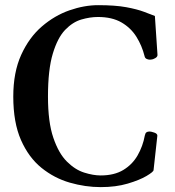

<svg xmlns="http://www.w3.org/2000/svg" viewBox="-20 -728 696 762"><path d="M379.9 14.6Q318.4 14.6 256.8 -3.2Q195.3 -21 144.5 -62Q93.8 -103 63.2 -172.4Q32.7 -241.7 32.7 -344.7Q32.7 -441.4 64.2 -510.5Q95.7 -579.6 146.2 -623Q196.8 -666.5 255.6 -687Q314.5 -707.5 369.6 -707.5Q437 -707.5 480.7 -699.5Q524.4 -691.4 551.3 -681.2Q578.1 -670.9 594.7 -664.6L605 -511.2Q606 -502.9 596.2 -497.3Q586.4 -491.7 580.6 -491.7Q579.1 -491.7 577.9 -491.5Q576.7 -491.2 574.7 -491.2Q567.9 -491.2 561.5 -494.4Q555.2 -497.6 553.7 -505.4Q543.5 -546.4 521.5 -581.8Q499.5 -617.2 462.2 -638.9Q424.8 -660.6 368.7 -660.6Q337.4 -660.6 303 -650.6Q268.6 -640.6 238.5 -609.4Q208.5 -578.1 189.5 -514.9Q170.4 -451.7 170.4 -344.7Q170.4 -243.2 191.7 -181.2Q212.9 -119.1 245.6 -86.7Q278.3 -54.2 314.2 -43Q350.1 -31.7 379.4 -31.7Q433.6 -31.7 469.5 -53.5Q505.4 -75.2 526.1 -111.3Q546.9 -147.5 554.7 -189.9Q556.6 -199.7 561.3 -202.9Q565.9 -206.1 573.7 -206.1Q579.6 -206.1 592 -201.9Q604.5 -197.8 604.5 -189.5L589.4 -52.7Q588.9 -45.9 561.3 -29.5Q533.7 -13.2 486.8 0.7Q439.9 14.6 379.9 14.6Z"/></svg>

Font: Gelasio Medium
Style: Regular
Weight: 500
Designer: Eben Sorkin
Foundry: Eben Sorkin
Version: Version 1.008